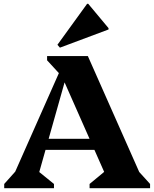

<svg xmlns="http://www.w3.org/2000/svg" viewBox="-20 -983 806 1003"><path d="M2 0V-22L78 -107L27 -13L327 -690H439L739 -13L687 -107L764 -22V0H448V-22L547 -104L556 -13L296 -601H331L165 -13L162 -103L262 -22V0ZM174 -200V-258H555V-200ZM305 -582 226 -668V-690H352ZM293 -734 280 -749 435 -963H441L547 -836V-829Z"/></svg>

Font: Platypi Light
Style: Bold
Weight: 700
Version: Version 1.200